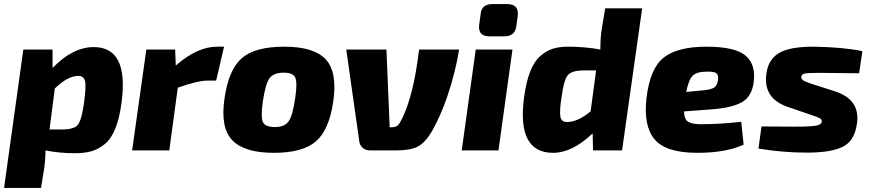

<svg xmlns="http://www.w3.org/2000/svg" viewBox="-36 -741 4291 946"><path d="M223 -497V-406Q322 -509 426 -509Q599 -509 563 -237Q553 -159 532.5 -108Q512 -57 480 -31Q448 -5 413.5 4.5Q379 14 330 14Q258 14 188 0Q188 46 181 94L166 185H-16L79 -497ZM208 -103H268Q329 -103 347.5 -126Q366 -149 378 -234Q389 -316 383 -341.5Q377 -367 349 -367Q298 -367 234 -305Z M1068 -511 1029 -344H987Q939 -344 840 -309L798 0H615L685 -497H827L830 -418Q936 -511 1034 -511Z M1365 -511Q1511 -511 1569 -448.5Q1627 -386 1606 -241Q1586 -101 1520.5 -44.5Q1455 12 1313 12Q1168 12 1108.5 -50Q1049 -112 1070 -255Q1090 -397 1155 -454Q1220 -511 1365 -511ZM1362 -383Q1312 -383 1292 -355.5Q1272 -328 1259 -241Q1248 -164 1259.5 -139.5Q1271 -115 1319 -115Q1366 -115 1386 -143Q1406 -171 1418 -255Q1430 -333 1419 -358Q1408 -383 1362 -383Z M2029 -497H2226Q2209 -388 2168 -266Q2136 -172 2091 -92Q2058 -37 2021.5 -18.5Q1985 0 1919 0H1786Q1765 0 1750.5 -13Q1736 -26 1734 -46L1670 -497H1868L1884 -114H1894Q1914 -114 1924.5 -124Q1935 -134 1951 -169Q1975 -221 1995 -301Q2014 -377 2029 -497Z M2391 -721H2463Q2521 -721 2515 -664L2508 -612Q2501 -562 2449 -562H2375Q2318 -562 2325 -619L2332 -671Q2336 -721 2391 -721ZM2420 0H2239L2308 -497H2489Z M3128 -700 3029 0H2886L2884 -84Q2784 12 2689 12Q2510 12 2546 -260Q2556 -336 2575.5 -386.5Q2595 -437 2624.5 -463.5Q2654 -490 2686.5 -500.5Q2719 -511 2762 -511Q2847 -511 2922 -497Q2922 -556 2929 -599L2946 -700ZM2901 -394H2840Q2782 -394 2762 -371Q2742 -348 2731 -263Q2720 -195 2725 -166.5Q2730 -138 2762 -140Q2811 -141 2874 -192Z M3616 -141 3628 -28Q3539 12 3400 12Q3246 12 3190 -53.5Q3134 -119 3149 -255Q3166 -404 3234.5 -457.5Q3303 -511 3445 -511Q3586 -511 3638 -466.5Q3690 -422 3677 -332Q3667 -265 3619.5 -237.5Q3572 -210 3469 -202L3334 -192Q3335 -154 3354 -141.5Q3373 -129 3418 -129Q3513 -129 3616 -141ZM3345 -288 3429 -296Q3466 -299 3482.5 -309.5Q3499 -320 3502 -350Q3504 -374 3492 -381.5Q3480 -389 3442 -388Q3396 -387 3376.5 -367.5Q3357 -348 3345 -288Z M3957 -176 3846 -214Q3723 -256 3740 -378Q3749 -447 3801 -479Q3853 -511 3972 -511Q4116 -509 4213 -489L4197 -380Q4067 -382 4005 -382Q3948 -382 3931 -379Q3914 -376 3912 -364Q3911 -352 3921.5 -345Q3932 -338 3963 -328L4078 -291Q4201 -251 4187 -137Q4176 -48 4118 -18.5Q4060 11 3939 11Q3821 11 3701 -9L3716 -118Q3728 -118 3788 -117.5Q3848 -117 3879 -117Q3960 -117 3985.5 -122Q4011 -127 4013 -141Q4014 -152 4004 -158Q3994 -164 3957 -176Z"/></svg>

Font: Exo 2.0 Extra Bold
Style: Italic
Weight: 800
Italic angle: -8°
Designer: Natanael Gama
Version: Version 1.001;PS 001.001;hotconv 1.0.70;makeotf.lib2.5.58329